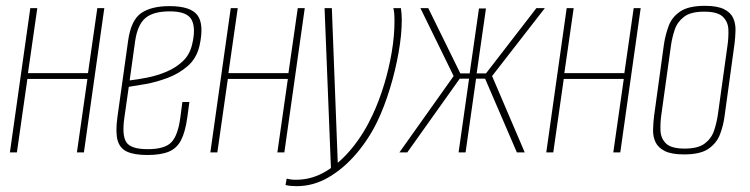

<svg xmlns="http://www.w3.org/2000/svg" viewBox="-20 -523 2573 659"><path d="M14 0 84 -495H108L76 -272H282L314 -495H338L268 0H244L280 -252H74L38 0Z M486 9Q441 9 416 -2.5Q391 -14 383.5 -42Q376 -70 383 -121L420 -385Q430 -454 464.5 -478Q499 -502 562 -502Q634 -502 657.5 -471Q681 -440 665 -367Q655 -323 624.5 -296.5Q594 -270 555 -255.5Q516 -241 479.5 -234.5Q443 -228 422 -225L407 -120Q398 -59 413.5 -35Q429 -11 487 -11Q546 -11 568.5 -35Q591 -59 599 -120L606 -173H630L623 -121Q616 -70 601.5 -42Q587 -14 559.5 -2.5Q532 9 486 9ZM425 -247Q451 -250 484.5 -256.5Q518 -263 550.5 -276.5Q583 -290 607 -312.5Q631 -335 639 -369Q653 -425 638 -454.5Q623 -484 563 -484Q506 -484 479 -461Q452 -438 444 -383Z M702 0 772 -495H796L764 -272H970L1002 -495H1026L956 0H932L968 -252H762L726 0Z M998 116Q988 116 977.5 115Q967 114 960 112L964 90Q971 92 978.5 93Q986 94 996 94Q1051 94 1099.5 64.5Q1148 35 1189 -15.5Q1230 -66 1259 -129Q1281 -176 1298 -231.5Q1315 -287 1324.5 -343.5Q1334 -400 1334 -450Q1334 -466 1333 -477.5Q1332 -489 1330 -495H1356Q1359 -477 1359 -454Q1359 -404 1348 -342Q1337 -280 1318 -218Q1299 -156 1275 -106Q1246 -46 1203 4.5Q1160 55 1108 85.5Q1056 116 998 116ZM1116 57 1094 -495H1119L1140 54Z M1351 0 1537 -262 1423 -495H1450L1560 -271H1592L1624 -494H1648L1616 -271H1648L1821 -495H1850L1669 -262L1781 0H1754L1645 -253H1614L1578 0H1554L1590 -253H1558L1378 0Z M1855 0 1925 -495H1949L1917 -272H2123L2155 -495H2179L2109 0H2085L2121 -252H1915L1879 0Z M2328 7Q2285 7 2262 -4.5Q2239 -16 2230 -35Q2221 -54 2221.5 -77.5Q2222 -101 2225 -125L2259 -372Q2264 -404 2275 -434Q2286 -464 2314.5 -483.5Q2343 -503 2400 -503Q2442 -503 2465 -491.5Q2488 -480 2496.5 -461Q2505 -442 2504.5 -419Q2504 -396 2501 -372L2467 -125Q2463 -93 2451.5 -62.5Q2440 -32 2412 -12.5Q2384 7 2328 7ZM2330 -13Q2376 -13 2399 -30.5Q2422 -48 2431 -75Q2440 -102 2444 -130L2477 -367Q2481 -395 2480 -421.5Q2479 -448 2461 -465.5Q2443 -483 2397 -483Q2351 -483 2328 -465.5Q2305 -448 2296 -421.5Q2287 -395 2283 -367L2250 -130Q2246 -102 2247 -75Q2248 -48 2266 -30.5Q2284 -13 2330 -13Z"/></svg>

Font: Alumni Sans Thin
Style: Italic
Weight: 100
Italic angle: -8°
Designer: Robert E. Leuschke
Foundry: Robert E. Leuschke
Version: Version 1.016